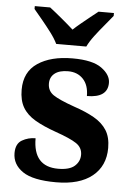

<svg xmlns="http://www.w3.org/2000/svg" viewBox="-55 -807 590 858"><g transform="rotate(5 240.5 -378.0)"><path d="M229 10Q125 10 79 -21.5Q33 -53 33 -104Q33 -146 60.5 -162Q88 -178 121 -178Q121 -51 233 -51Q284 -51 307 -71.5Q330 -92 330 -122Q330 -154 302.5 -172.5Q275 -191 209 -214Q152 -234 114.5 -256Q77 -278 58.5 -309.5Q40 -341 40 -389Q40 -469 99 -508.5Q158 -548 255 -548Q345 -548 385.5 -518.5Q426 -489 426 -453Q426 -386 333 -386Q333 -435 307.5 -462Q282 -489 240 -489Q201 -489 180 -472.5Q159 -456 159 -427Q159 -394 185.5 -376Q212 -358 280 -334Q334 -316 371.5 -294.5Q409 -273 428.5 -242Q448 -211 448 -163Q448 -82 391 -36Q334 10 229 10ZM176 -606Q165 -629 145 -655.5Q125 -682 103.5 -708Q82 -734 66 -753V-766H135Q156 -750 188.5 -723Q221 -696 243 -676Q258 -690 278 -706.5Q298 -723 318 -739Q338 -755 352 -766H421V-753Q406 -734 384 -708Q362 -682 342 -655.5Q322 -629 311 -606Z"/></g></svg>

Font: Noto Serif Sinhala
Style: Bold
Weight: 700
Designer: Jelle Bosma - Monotype Design Team
Foundry: Monotype Imaging Inc.
Version: Version 2.007; ttfautohint (v1.8.4.7-5d5b)